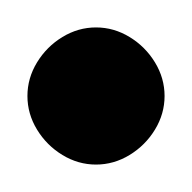

<svg xmlns="http://www.w3.org/2000/svg" viewBox="-20 -1340 140 140"><path d="M0 -1270Q0 -1257 7 -1245.5Q14 -1234 25.5 -1227Q37 -1220 50 -1220Q63 -1220 74.5 -1227Q86 -1234 93 -1245.5Q100 -1257 100 -1270Q100 -1283 93 -1294.5Q86 -1306 74.5 -1313Q63 -1320 50 -1320Q37 -1320 25.5 -1313Q14 -1306 7 -1294.5Q0 -1283 0 -1270Z"/></svg>

Font: Linefont
Style: Regular
Weight: 400
Monospace: yes
Version: Version 3.002;gftools[0.9.33]